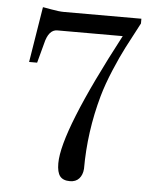

<svg xmlns="http://www.w3.org/2000/svg" viewBox="-52 -752 660 810"><g transform="rotate(5 278.0 -346.5)"><path d="M274 14Q245 14 232 -2.5Q219 -19 219 -57Q219 -192 443 -615H166Q129 -615 115 -554L93 -472H59L97 -707H98H100Q101 -707 134 -701Q167 -695 186 -695H515V-675Q479 -607 458.5 -567.5Q438 -528 412.5 -467.5Q387 -407 372 -354Q329 -200 329 -43Q327 -17 313 -1.5Q299 14 274 14Z"/></g></svg>

Font: Academico
Style: Regular
Weight: 400
Foundry: Steinberg Media Technologies GmbH
Version: Version 0.902